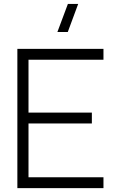

<svg xmlns="http://www.w3.org/2000/svg" viewBox="-20 -973 605 993"><path d="M69.8 0V-720.2H515.1V-664.1H127.4V-390.6H455.1V-334.5H127.4V-56.2H515.1V0ZM276.9 -807.6 331.1 -952.6H384.3L330.6 -807.6Z"/></svg>

Font: Manrope Light
Style: Regular
Weight: 300
Designer: Mikhail Sharanda
Foundry: Mikhail Sharanda
Version: Version 4.505;FEAKit 1.0